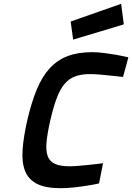

<svg xmlns="http://www.w3.org/2000/svg" viewBox="-20 -977 694 1008"><path d="M500 -14Q465 -6 429 -1Q398 4 362.5 7.5Q327 11 298 11Q220 11 175 -11.5Q130 -34 112 -78.5Q94 -123 98.5 -189.5Q103 -256 123 -345Q145 -439 173 -507Q201 -575 241 -618.5Q281 -662 335 -682.5Q389 -703 463 -703Q495 -703 529 -698.5Q563 -694 591 -689Q624 -683 654 -676L626 -573Q593 -576 561 -580Q534 -583 504.5 -585.5Q475 -588 452 -588Q407 -588 374.5 -576Q342 -564 318.5 -536Q295 -508 277.5 -461Q260 -414 244 -345Q229 -279 224.5 -233Q220 -187 230 -158.5Q240 -130 267.5 -117Q295 -104 345 -104Q365 -104 395 -106.5Q425 -109 453 -112Q486 -116 521 -120ZM616 -957 630 -849 364 -769 351 -864Z"/></svg>

Font: Panefresco 800wt
Style: Italic
Weight: 800
Foundry: Campivisivi & Chank Co
Version: Version 1.001